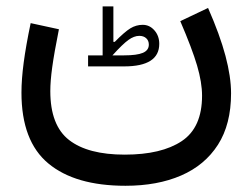

<svg xmlns="http://www.w3.org/2000/svg" viewBox="-20 -370 802 611"><path d="M306.6 -193.8V-349.6H340.8V-236.8H345.2Q376.5 -268.6 394.8 -279.8Q413.1 -291 434.1 -291Q456.1 -291 471.4 -273.4Q486.8 -255.9 486.8 -230.5Q486.8 -158.7 375 -158.7H260.3V-193.8ZM337.9 -193.8H375Q416 -193.8 434.8 -201.9Q453.6 -210 453.6 -228Q453.6 -240.7 445.3 -248.3Q437 -255.9 423.3 -255.9Q406.7 -255.9 388.7 -242.9Q370.6 -230 337.9 -193.8ZM553.7 -302.7 642.1 -344.7Q679.7 -259.3 697.5 -192.4Q715.3 -125.5 715.3 -72.8Q715.3 25.4 673.6 90.6Q631.8 155.8 556.4 188.5Q481 221.2 379.4 221.2Q219.2 221.2 133.8 150.1Q48.3 79.1 48.3 -75.2Q48.3 -117.2 55.4 -170.9Q62.5 -224.6 77.6 -296.4L167.5 -276.9Q152.3 -200.7 146.2 -156.2Q140.1 -111.8 140.1 -80.1Q140.1 29.3 200 75.7Q259.8 122.1 377 122.1Q493.7 122.1 558.3 79.1Q623 36.1 623 -65.4Q623 -107.4 607.2 -161.4Q591.3 -215.3 553.7 -302.7Z"/></svg>

Font: Estedad-FD Medium
Style: Regular
Weight: 500
Designer: Amin Abedi
Version: Version 7.3